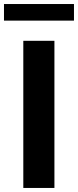

<svg xmlns="http://www.w3.org/2000/svg" viewBox="-52 -929 386 949"><path d="M217 -727.3H63.2V0H217ZM-32.3 -827.1H313.6V-909.1H-32.3Z"/></svg>

Font: GiG Sans
Style: Bold
Weight: 700
Designer: Andreas Faust
Version: Version 1.100;FEAKit 1.0